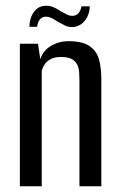

<svg xmlns="http://www.w3.org/2000/svg" viewBox="-20 -647 413 667"><path d="M49 0V-495H112L120 -441Q129 -471 157 -487.5Q185 -504 217 -504Q268 -504 292.5 -486Q317 -468 324.5 -438.5Q332 -409 332 -373V0H256V-365Q256 -381 255 -396Q254 -411 248 -423Q242 -435 229 -442Q216 -449 191 -449Q169 -449 155 -441Q141 -433 134.5 -422.5Q128 -412 125 -402V0ZM231 -553Q217 -553 206.5 -558Q196 -563 182 -571Q173 -577 162 -583Q151 -589 139 -589Q127 -589 119 -580Q111 -571 109 -554H82Q83 -586 98.5 -606.5Q114 -627 140 -627Q155 -627 167 -621.5Q179 -616 191 -608Q202 -602 211.5 -597Q221 -592 231 -592Q244 -592 252 -600.5Q260 -609 263 -625H292Q291 -602 282 -586Q273 -570 259.5 -561.5Q246 -553 231 -553Z"/></svg>

Font: Alumni Sans Thin Medium
Style: Regular
Weight: 500
Version: Version 1.018